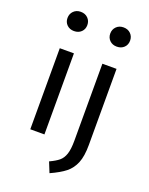

<svg xmlns="http://www.w3.org/2000/svg" viewBox="-179 -870 910 1173"><g transform="rotate(20 276.5 -284.0)"><path d="M202 -717Q202 -690 184 -672.5Q166 -655 137 -655Q109 -655 91 -672.5Q73 -690 73 -717Q73 -744 91 -762Q109 -780 137 -780Q166 -780 184 -762Q202 -744 202 -717ZM184 0H92V-527H184ZM461 -32Q461 41 443 85Q425 129 390.5 156.5Q356 184 294 212L267 145Q306 127 327 109.5Q348 92 358.5 60.5Q369 29 369 -26V-527H461ZM480 -717Q480 -690 462 -672.5Q444 -655 415 -655Q387 -655 369 -672.5Q351 -690 351 -717Q351 -744 369 -762Q387 -780 415 -780Q444 -780 462 -762Q480 -744 480 -717Z"/></g></svg>

Font: Fira Sans
Style: Regular
Weight: 400
Designer: bBox Type GmbH & Carrois Corporate GbR & Edenspiekermann AG
Foundry: bBox Type GmbH & Carrois Corporate GbR & Edenspiekermann AG
Version: Version 4.301